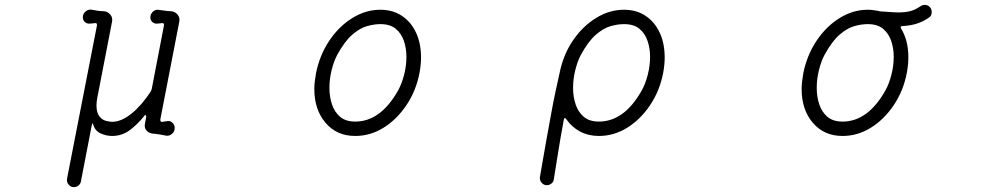

<svg xmlns="http://www.w3.org/2000/svg" viewBox="-20 -546 4040 788"><path d="M283 222Q270 222 261.5 211.5Q253 201 255 188L378 -442V-444Q378 -453 369 -451L349 -449Q337 -448 328.5 -455.5Q320 -463 320 -475Q320 -490 332 -499.5Q344 -509 357 -506Q366 -504 380.5 -502Q395 -500 405 -500Q422 -499 432.5 -486.5Q443 -474 440 -458L379 -143Q376 -127 376 -113Q376 -83 389 -67Q401 -53 417 -49.5Q433 -46 440 -46Q478 -46 520 -80Q562 -114 599 -171Q602 -177 603 -182L653 -442V-444Q653 -453 644 -451L625 -449Q614 -448 605.5 -455.5Q597 -463 597 -473Q597 -487 606 -496.5Q615 -506 627 -506Q631 -506 650.5 -503Q670 -500 681 -500Q698 -499 708.5 -486.5Q719 -474 716 -458L638 -56V-54Q638 -44 647 -46L667 -49Q679 -51 688 -42Q697 -33 697 -21Q697 -5 684.5 4.5Q672 14 658 10Q648 8 636.5 6Q625 4 615 3Q594 3 582.5 -9Q571 -21 575 -39L580 -65V-68Q580 -73 577 -73.5Q574 -74 571 -69Q546 -37 513.5 -12.5Q481 12 440 12Q417 12 394 2Q371 -8 363 -33Q362 -39 360 -39.5Q358 -40 357 -34L312 199Q310 209 302 215.5Q294 222 283 222Z M1438 12Q1362 12 1316 -42Q1270 -96 1270 -181Q1270 -196 1272 -212.5Q1274 -229 1277 -246Q1292 -320 1331.5 -379Q1371 -438 1426 -472Q1481 -506 1541 -506Q1592 -506 1629.5 -481Q1667 -456 1687.5 -412Q1708 -368 1708 -310Q1708 -281 1702 -248Q1688 -174 1648.5 -115Q1609 -56 1554.5 -22Q1500 12 1438 12ZM1438 -47Q1542 -47 1614 -175Q1629 -202 1638.5 -239Q1648 -276 1648 -313Q1648 -348 1637.5 -378.5Q1627 -409 1604 -428Q1581 -447 1541 -447Q1515 -447 1485.5 -438.5Q1456 -430 1425 -403Q1394 -376 1363 -319Q1350 -294 1341 -258Q1332 -222 1332 -185Q1332 -149 1342.5 -117.5Q1353 -86 1376 -66.5Q1399 -47 1438 -47Z M2224 214Q2211 214 2202.5 203.5Q2194 193 2196 180Q2201 153 2208 111Q2215 69 2224 20Q2233 -29 2242 -79Q2251 -129 2260.5 -173Q2270 -217 2277 -248Q2292 -322 2331.5 -380Q2371 -438 2426 -472Q2481 -506 2541 -506Q2592 -506 2629.5 -481Q2667 -456 2687.5 -412Q2708 -368 2708 -310Q2708 -281 2702 -248Q2688 -174 2648.5 -115Q2609 -56 2554.5 -22Q2500 12 2438 12Q2395 12 2361 -6Q2327 -24 2304 -57Q2297 -67 2294 -55Q2288 -23 2280 23Q2272 69 2265 114.5Q2258 160 2253 190Q2252 200 2243.5 207Q2235 214 2224 214ZM2438 -47Q2542 -47 2614 -175Q2629 -202 2638.5 -239Q2648 -276 2648 -313Q2648 -348 2637.5 -378.5Q2627 -409 2604 -428Q2581 -447 2541 -447Q2515 -447 2485.5 -438.5Q2456 -430 2425 -403Q2394 -376 2363 -319Q2350 -294 2341 -258Q2332 -222 2332 -185Q2332 -149 2342.5 -117.5Q2353 -86 2376 -66.5Q2399 -47 2438 -47Z M3438 12Q3362 12 3316 -42Q3270 -96 3270 -181Q3270 -196 3272 -212.5Q3274 -229 3277 -246Q3292 -320 3331.5 -379Q3371 -438 3426 -472Q3481 -506 3541 -506Q3553 -506 3564 -504.5Q3575 -503 3586 -501Q3590 -499 3597 -499Q3618 -498 3635.5 -496.5Q3653 -495 3667 -495Q3696 -495 3716.5 -500.5Q3737 -506 3757 -520Q3766 -526 3776 -526Q3788 -526 3797 -516Q3804 -508 3804 -496Q3804 -482 3794 -475Q3772 -459 3746 -450Q3720 -441 3684 -439Q3673 -439 3678 -429Q3708 -381 3708 -311Q3708 -281 3702 -248Q3688 -174 3648.5 -115Q3609 -56 3554.5 -22Q3500 12 3438 12ZM3438 -47Q3542 -47 3614 -175Q3629 -202 3638.5 -239Q3648 -276 3648 -313Q3648 -348 3637.5 -378.5Q3627 -409 3604 -428Q3581 -447 3541 -447Q3515 -447 3485.5 -438.5Q3456 -430 3425 -403Q3394 -376 3363 -319Q3350 -294 3341 -258Q3332 -222 3332 -185Q3332 -149 3342.5 -117.5Q3353 -86 3376 -66.5Q3399 -47 3438 -47Z"/></svg>

Font: Kiwi Maru Light
Style: Regular
Weight: 300
Designer: Hiroki-Chan
Version: Version 1.100